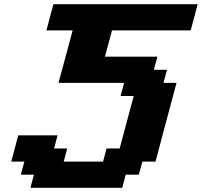

<svg xmlns="http://www.w3.org/2000/svg" viewBox="-20 -895 962 915"><path d="M125 0H562.5L579.1 -62.5H641.6L658.7 -125H721.2Q737.8 -187.5 771 -312.5Q804.2 -437.5 821.3 -500H758.8L775.9 -562.5H713.4L730 -625H480Q485.8 -645.5 497.1 -687.5Q508.3 -729.5 513.7 -750H888.7Q894.5 -770.5 905.5 -812.5Q916.5 -854.5 921.9 -875H234.4Q229 -854 217.8 -812.5Q206.5 -771 201.2 -750H326.2Q314.9 -708.5 292.5 -625Q270 -541.5 258.8 -500H571.3L554.7 -437.5H617.2Q606 -396 583.7 -312.5Q561.5 -229 550.3 -187.5H487.8L471.2 -125H283.7L300.3 -187.5H237.8L254.4 -250H66.9Q61.5 -229 50.3 -187.3Q39.1 -145.5 33.7 -125H96.2L79.1 -62.5H141.6Z"/></svg>

Font: Faithful 32x
Style: SemiboldOblique
Weight: 400
Foundry: Faithful Resource Pack
Version: Version 1.0; January 27, 2023